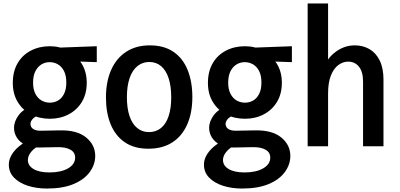

<svg xmlns="http://www.w3.org/2000/svg" viewBox="-20 -845 2308 1109"><path d="M363 -368Q363 -408 350 -434Q337 -460 315 -473Q293 -486 267 -486Q241 -486 219.5 -473Q198 -460 184.5 -434Q171 -408 171 -367Q171 -329 184.5 -303Q198 -277 220 -264.5Q242 -252 268 -252Q294 -252 315.5 -264.5Q337 -277 350 -303Q363 -329 363 -368ZM481 -367Q481 -303 453 -256.5Q425 -210 376.5 -184.5Q328 -159 268 -159Q207 -159 158.5 -184.5Q110 -210 82 -256.5Q54 -303 54 -366Q54 -432 81.5 -479.5Q109 -527 158 -552.5Q207 -578 268 -578Q327 -578 375 -551Q423 -524 452 -477Q481 -430 481 -367ZM539 -578V-486L370 -492L268 -568ZM174 -49 218 -11Q180 8 160.5 31.5Q141 55 141 79Q141 112 174 131.5Q207 151 266 151Q332 151 373 127.5Q414 104 414 65Q414 35 386.5 19.5Q359 4 312 5L205 7Q158 8 126 -8Q94 -24 77.5 -50Q61 -76 61 -106Q61 -145 89.5 -182Q118 -219 177 -235L194 -175Q175 -167 165.5 -154Q156 -141 156 -130Q156 -110 172.5 -99.5Q189 -89 219 -90L326 -92Q425 -94 477.5 -51Q530 -8 530 56Q530 105 498.5 148.5Q467 192 405 218Q343 244 251 244Q191 244 141 228Q91 212 61 181Q31 150 31 106Q31 63 67 22.5Q103 -18 174 -49Z M969 -282Q969 -347 954 -393Q939 -439 910.5 -463Q882 -487 842 -487Q803 -487 773.5 -463Q744 -439 728.5 -393.5Q713 -348 713 -284Q713 -220 728 -175Q743 -130 772 -106Q801 -82 840 -82Q881 -82 910 -105.5Q939 -129 954 -174.5Q969 -220 969 -282ZM1091 -284Q1091 -193 1061 -125.5Q1031 -58 974.5 -22Q918 14 837 14Q755 14 700.5 -23.5Q646 -61 619 -127.5Q592 -194 592 -282Q592 -373 622 -441Q652 -509 709 -546Q766 -583 845 -583Q927 -583 981.5 -546Q1036 -509 1063.5 -441.5Q1091 -374 1091 -284Z M1490 -368Q1490 -408 1477 -434Q1464 -460 1442 -473Q1420 -486 1394 -486Q1368 -486 1346.5 -473Q1325 -460 1311.5 -434Q1298 -408 1298 -367Q1298 -329 1311.5 -303Q1325 -277 1347 -264.5Q1369 -252 1395 -252Q1421 -252 1442.5 -264.5Q1464 -277 1477 -303Q1490 -329 1490 -368ZM1608 -367Q1608 -303 1580 -256.5Q1552 -210 1503.5 -184.5Q1455 -159 1395 -159Q1334 -159 1285.5 -184.5Q1237 -210 1209 -256.5Q1181 -303 1181 -366Q1181 -432 1208.5 -479.5Q1236 -527 1285 -552.5Q1334 -578 1395 -578Q1454 -578 1502 -551Q1550 -524 1579 -477Q1608 -430 1608 -367ZM1666 -578V-486L1497 -492L1395 -568ZM1301 -49 1345 -11Q1307 8 1287.5 31.5Q1268 55 1268 79Q1268 112 1301 131.5Q1334 151 1393 151Q1459 151 1500 127.5Q1541 104 1541 65Q1541 35 1513.5 19.5Q1486 4 1439 5L1332 7Q1285 8 1253 -8Q1221 -24 1204.5 -50Q1188 -76 1188 -106Q1188 -145 1216.5 -182Q1245 -219 1304 -235L1321 -175Q1302 -167 1292.5 -154Q1283 -141 1283 -130Q1283 -110 1299.5 -99.5Q1316 -89 1346 -90L1453 -92Q1552 -94 1604.5 -51Q1657 -8 1657 56Q1657 105 1625.5 148.5Q1594 192 1532 218Q1470 244 1378 244Q1318 244 1268 228Q1218 212 1188 181Q1158 150 1158 106Q1158 63 1194 22.5Q1230 -18 1301 -49Z M2077 0V-374Q2077 -430 2053.5 -459.5Q2030 -489 1991 -489Q1961 -489 1934.5 -469.5Q1908 -450 1891.5 -409.5Q1875 -369 1875 -304V0H1757V-825H1875V-404H1832Q1855 -494 1909.5 -538.5Q1964 -583 2029 -583Q2077 -583 2114.5 -561Q2152 -539 2173.5 -495Q2195 -451 2195 -385V0Z"/></svg>

Font: Yaldevi ExtraLight SemiBold
Style: Regular
Weight: 600
Version: Version 1.100